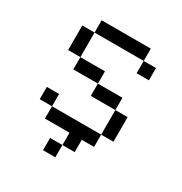

<svg xmlns="http://www.w3.org/2000/svg" viewBox="-150 -610 800 846"><g transform="rotate(30 250.0 -187.5)"><path d="M437.5 -375V-437.5H375V-375ZM250 62.5H187.5V125H250ZM250 62.5H312.5V0H375V-62.5H125V0H250ZM125 -62.5V-125H62.5V-62.5ZM375 -62.5H437.5Q437.5 -62.5 437.5 -187.5H375Q375 -187.5 375 -62.5ZM375 -187.5V-250H250V-187.5ZM250 -250V-312.5H125V-250ZM125 -312.5Q125 -312.5 125 -437.5H62.5Q62.5 -437.5 62.5 -312.5ZM125 -437.5H375V-500H125Z"/></g></svg>

Font: Unifont
Style: Regular
Weight: 500
Version: Version 15.1.04